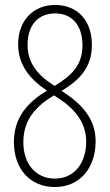

<svg xmlns="http://www.w3.org/2000/svg" viewBox="-20 -743 441 773"><path d="M202 -723C110 -723 53 -656 53 -565C53 -483 98 -426 169 -378C93 -332 36 -272 36 -171C36 -64 100 10 201 10C304 10 365 -70 365 -174C365 -268 305 -328 228 -377C298 -420 350 -469 350 -563C350 -658 294 -723 202 -723ZM202 -689C270 -689 312 -641 312 -561C312 -478 266 -438 200 -397C130 -441 91 -490 91 -563C91 -640 132 -689 202 -689ZM74 -170C74 -263 126 -316 197 -359L213 -349C297 -295 327 -236 327 -172C327 -89 281 -24 201 -24C126 -24 74 -81 74 -170Z"/></svg>

Font: Noto Sans Thai Looped ExtraCondensed ExtraLight
Style: Regular
Weight: 200
Width: 2
Designer: Sasikarn Vongin, Ben Mitchell
Foundry: The Fontpad Ltd
Version: Version 1.001